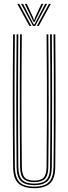

<svg xmlns="http://www.w3.org/2000/svg" viewBox="-20 -980 358 1006"><path d="M159.2 6Q104.2 6 76.9 -18.8Q49.5 -43.5 48.8 -105.8Q48 -183.2 47.5 -268.5Q47 -353.8 47 -443.2Q47 -532.8 47.4 -622.9Q47.8 -713 48.8 -800H57.8Q57 -721.8 56.6 -631Q56.2 -540.2 56.2 -446.5Q56.2 -352.8 56.6 -265.5Q57 -178.2 57.8 -107.2Q58.5 -51.5 81.5 -26.8Q104.5 -2 159.2 -2Q214.2 -2 237.1 -26.8Q260 -51.5 260.5 -107.2Q261.2 -176.8 261.8 -260.6Q262.2 -344.5 262.2 -436.1Q262.2 -527.8 261.9 -620.5Q261.5 -713.2 260.5 -800H269.8Q270.8 -694.2 271.1 -577.2Q271.5 -460.2 271.2 -340.4Q271 -220.5 269.5 -105.8Q269 -43 241.4 -18.5Q213.8 6 159.2 6ZM159.2 -9.8Q112.5 -9.8 90 -30.8Q67.5 -51.8 67 -106.2Q66.2 -182.5 65.8 -267.5Q65.2 -352.5 65.2 -442.4Q65.2 -532.2 65.8 -622.8Q66.2 -713.2 67 -800H76Q75.2 -720.5 74.9 -630.8Q74.5 -541 74.5 -449Q74.5 -357 74.9 -269.4Q75.2 -181.8 76 -106.5Q76.5 -56.5 96.4 -37.1Q116.2 -17.8 159.2 -17.8Q202.2 -17.8 222.1 -36.9Q242 -56 242.2 -106.5Q243 -181.2 243.5 -266.2Q244 -351.2 244 -441.4Q244 -531.5 243.5 -622.4Q243 -713.2 242.2 -800H251.5Q252.2 -720 252.6 -630.2Q253 -540.5 253 -448.8Q253 -357 252.6 -269.6Q252.2 -182.2 251.5 -106.2Q251 -52.2 228.8 -31Q206.5 -9.8 159.2 -9.8ZM159.2 -25.8Q120.8 -25.8 103.2 -43.1Q85.8 -60.5 85.2 -106.5Q84.2 -199.2 83.9 -316.1Q83.5 -433 83.8 -558Q84 -683 85.2 -800H94.2Q93.5 -717.2 93 -632.5Q92.5 -547.8 92.5 -460.9Q92.5 -374 93 -285.4Q93.5 -196.8 94.5 -106.5Q95 -65.5 109.5 -49.6Q124 -33.8 159.2 -33.8Q194.8 -33.8 209.1 -49.6Q223.5 -65.5 224 -106.5Q225.2 -232.5 225.6 -347.4Q226 -462.2 225.6 -573.6Q225.2 -685 224 -800H233.2Q234 -722 234.5 -631.5Q235 -541 235 -447.6Q235 -354.2 234.5 -266.5Q234 -178.8 233.2 -106.5Q232.8 -59.8 215 -42.8Q197.2 -25.8 159.2 -25.8ZM70.5 -959.8H80.8L144 -844.2H134ZM90.5 -959.8H100.8L148.8 -866.5L157 -852H160.2L168.2 -866.5L216.5 -959.8H226.8L164.5 -844.2H152.8ZM110 -959.8H120.2L153.8 -887.8L157.5 -875.5H159.8L163.5 -887.8L197 -959.8H207.2L168.8 -880.8L161.8 -865.5H155.5L148.2 -880.8ZM236.5 -959.8H246.5L183.2 -844.2H173.2Z"/></svg>

Font: Big Shoulders Inline Display Thin Light
Style: Regular
Weight: 300
Version: Version 2.002